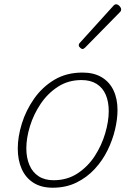

<svg xmlns="http://www.w3.org/2000/svg" viewBox="-20 -858 629 897"><path d="M226 19Q173 19 136.5 -4Q100 -27 81.5 -68.5Q63 -110 63 -164Q63 -219 82 -280.5Q101 -342 139 -396.5Q177 -451 233.5 -485Q290 -519 366 -519Q418 -519 454.5 -497.5Q491 -476 510 -436.5Q529 -397 529 -344Q529 -302 517.5 -253Q506 -204 482.5 -156Q459 -108 422.5 -68.5Q386 -29 337 -5Q288 19 226 19ZM230 -16Q294 -16 342.5 -48Q391 -80 423 -129.5Q455 -179 471.5 -235Q488 -291 488 -339Q488 -383 474 -415.5Q460 -448 431.5 -466Q403 -484 361 -484Q299 -484 251 -453Q203 -422 170 -373Q137 -324 120 -268.5Q103 -213 103 -165Q103 -121 117.5 -87Q132 -53 160.5 -34.5Q189 -16 230 -16ZM365 -629Q361 -629 354.5 -635Q348 -641 348 -646Q348 -649 349 -652Q350 -655 354 -659L508 -829Q512 -834 515.5 -836Q519 -838 523 -838Q528 -838 533.5 -834Q539 -830 542.5 -824.5Q546 -819 546 -814Q546 -811 545 -808Q544 -805 540 -801L378 -636Q371 -629 365 -629Z"/></svg>

Font: Playwrite US Trad Thin
Style: Regular
Weight: 250
Designer: Veronika Burian, José Scaglione
Foundry: TypeTogether
Version: Version 1.003